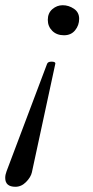

<svg xmlns="http://www.w3.org/2000/svg" viewBox="-83 -444 357 735"><path d="M162 -309Q134 -309 117 -326Q100 -343 100 -368Q100 -394 117.5 -409Q135 -424 157 -424Q180 -424 200 -410.5Q220 -397 220 -372Q220 -347 204.5 -328Q189 -309 162 -309ZM-24 271Q-63 271 -63 237Q-63 225 -58 212L97 -199Q100 -208 114 -208Q129 -208 129 -201L39 216Q35 234 17 252.5Q-1 271 -24 271Z"/></svg>

Font: Junicode
Style: Italic
Weight: 400
Italic angle: -11°
Designer: Peter S. Baker
Version: Version 2.100; ttfautohint (v1.8.4)